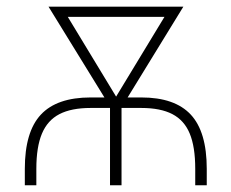

<svg xmlns="http://www.w3.org/2000/svg" viewBox="-20 -550 686 570"><path d="M53.7 0V-48.8Q53.7 -158.7 101.3 -209.7Q148.9 -260.7 249 -260.7H290L124 -530.3H524.4L358.9 -260.7H399.4Q499 -260.7 546.4 -209.7Q593.8 -158.7 593.8 -48.8V0H559.6V-48.8Q559.6 -114.3 543.2 -153.6Q526.9 -192.9 491.7 -211.2Q456.5 -229.5 399.4 -229.5H340.8V0H306.6V-229.5H249Q191.9 -229.5 156.5 -211.2Q121.1 -192.9 104.5 -153.3Q87.9 -113.8 87.9 -48.8V0ZM324.7 -263.2 468.3 -500H181.2Z"/></svg>

Font: Pretendard GOV Thin
Style: Regular
Weight: 100
Designer: Base glyphs from Inter by Rasmus Andersson; Hangeul glyphs from Noto Sans CJK(Source Han Sans) by Jang Soo-young and Kan
Foundry: Kil Hyung-jin
Version: Version 1.309